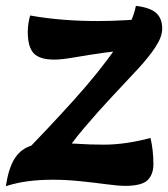

<svg xmlns="http://www.w3.org/2000/svg" viewBox="-40 -624 575 657"><path d="M137 -135Q181 -135 224 -132Q267 -129 315 -129Q353 -129 394 -135Q435 -141 475 -152Q480 -131 482.5 -107.5Q485 -84 485 -63Q485 -27 465 -7.5Q445 12 388 12Q365 12 324 6.5Q283 1 234.5 -4Q186 -9 140 -9Q96 -9 57 -4Q18 1 -20 13Q-11 -46 8 -78Q27 -110 58.5 -122.5Q90 -135 137 -135ZM63 -571Q119 -561 177 -556.5Q235 -552 293 -552Q342 -552 392.5 -555Q443 -558 492 -564Q497 -554 499 -538.5Q501 -523 501 -512L437 -452Q377 -452 319.5 -444Q262 -436 216.5 -428Q171 -420 146 -420Q96 -420 75.5 -441.5Q55 -463 55 -515Q55 -541 63 -571ZM12 -69Q124 -183 213.5 -282.5Q303 -382 358.5 -463.5Q414 -545 425 -604Q474 -598 494.5 -579.5Q515 -561 515 -526Q515 -498 492 -463Q469 -428 430 -386Q391 -344 344 -294Q297 -244 249 -187.5Q201 -131 159 -67Z"/></svg>

Font: Merienda Black
Style: Regular
Weight: 900
Designer: Eduardo Rodriguez Tunni
Foundry: Eduardo Rodriguez Tunni
Version: Version 2.001